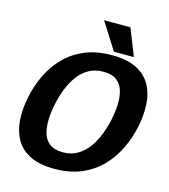

<svg xmlns="http://www.w3.org/2000/svg" viewBox="-124 -948 930 1056"><g transform="rotate(15 341.0 -420.0)"><path d="M283.7 10Q196.7 10 142.5 -18Q88.3 -46 62 -94.5Q35.7 -143 32.3 -205Q29 -267 43 -334Q57 -402 86.8 -463.5Q116.7 -525 163.5 -573Q210.3 -621 276.5 -648.5Q342.7 -676 429.7 -676Q516.7 -676 570.5 -648.5Q624.3 -621 651 -573Q677.7 -525 681 -463.5Q684.3 -402 670.3 -334Q656.3 -267 626.5 -205Q596.7 -143 549.5 -94.5Q502.3 -46 436.5 -18Q370.7 10 283.7 10ZM304.3 -90Q352.3 -90 388.2 -111Q424 -132 449.7 -167.3Q475.3 -202.7 492 -246.2Q508.7 -289.7 518.3 -334Q527.7 -379 529.3 -422Q531 -465 520.7 -500Q510.3 -535 483.2 -555.5Q456 -576 408 -576Q360 -576 324.2 -555.5Q288.3 -535 263 -500Q237.7 -465 221 -422Q204.3 -379 195 -334Q185.3 -289.7 183.7 -246.2Q182 -202.7 192 -167.3Q202 -132 229.2 -111Q256.3 -90 304.3 -90ZM337 -850.3H487L547.7 -697H434.3Z"/></g></svg>

Font: Epunda Slab Light
Style: Italic
Weight: 300
Italic angle: -12°
Designer: Simon Atzbach
Foundry: typofactur
Version: Version 1.102